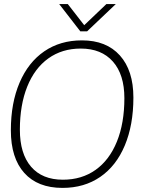

<svg xmlns="http://www.w3.org/2000/svg" viewBox="-20 -907 720 937"><path d="M33 -271Q33 -404 75.5 -503.5Q118 -603 196 -656.5Q274 -710 380 -710Q499 -710 565 -636.5Q631 -563 631 -431Q631 -297 589 -197Q547 -97 469 -43.5Q391 10 285 10Q164 10 98.5 -63Q33 -136 33 -271ZM587 -428Q587 -543 531 -606.5Q475 -670 374 -670Q283 -670 216 -622Q149 -574 113 -484.5Q77 -395 77 -274Q77 -157 131.5 -93.5Q186 -30 287 -30Q379 -30 446.5 -78Q514 -126 550.5 -216Q587 -306 587 -428ZM269 -887H311L391 -784L499 -887H545L405 -754H372Z"/></svg>

Font: Krub ExtraLight
Style: Italic
Weight: 275
Italic angle: -8°
Designer: Ekaluck Peanpanawate
Foundry: Cadson Demak Co.,Ltd.
Version: Version 1.000; ttfautohint (v1.6)